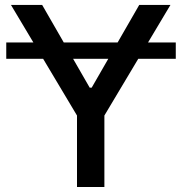

<svg xmlns="http://www.w3.org/2000/svg" viewBox="-20 -747 727 767"><path d="M682.2 -577.4V-512.1H532.3L397 -285.5V0H287.6V-285.5L152.3 -512.1H5V-577.4H113.3L23.8 -727.3H148.4L234.7 -577.4H449.9L536.2 -727.3H660.9L571.4 -577.4ZM272 -512.1 338.4 -396.7H346.2L412.6 -512.1Z"/></svg>

Font: Inter UI Medium
Style: Regular
Weight: 500
Designer: Rasmus Andersson
Foundry: rsms
Version: 3.2;8d6f07862